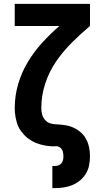

<svg xmlns="http://www.w3.org/2000/svg" viewBox="-20 -755 540 990"><path d="M250 215V101H263Q273 101 282 97.5Q291 94 297 86.5Q303 79 305 69.5Q307 60 307 51Q307 38 303.5 25.5Q300 13 289.5 5.5Q279 -2 266 -1Q253 0 240.5 -1Q228 -2 215.5 -4Q203 -6 190.5 -9.5Q178 -13 166.5 -17.5Q155 -22 144 -28.5Q133 -35 123 -42.5Q113 -50 104.5 -59.5Q96 -69 88.5 -79Q81 -89 75.5 -100.5Q70 -112 66.5 -124Q63 -136 60.5 -148.5Q58 -161 57 -173.5Q56 -186 56 -198Q56 -261 73.5 -321Q91 -381 123 -434.5Q155 -488 197 -534Q239 -580 286 -621H56V-735H444V-621Q395 -580 350 -535Q305 -490 269 -437.5Q233 -385 213 -323.5Q193 -262 193 -198Q193 -182 197 -166Q201 -150 211.5 -137.5Q222 -125 237.5 -119.5Q253 -114 269 -114H271Q294 -113 316.5 -109.5Q339 -106 359.5 -96.5Q380 -87 397 -72Q414 -57 424.5 -37Q435 -17 439.5 5.5Q444 28 444 50Q444 74 439.5 97Q435 120 423 140Q411 160 393 175Q375 190 353.5 199Q332 208 309 211.5Q286 215 263 215Z"/></svg>

Font: Iosevka SS04 Heavy
Style: Regular
Weight: 900
Monospace: yes
Designer: Belleve Invis
Foundry: Belleve Invis
Version: Version 19.0.0; ttfautohint (v1.8.4)